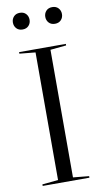

<svg xmlns="http://www.w3.org/2000/svg" viewBox="-98 -930 516 975"><g transform="rotate(-10 160.5 -443.0)"><path d="M40 -682V-690H281V-682L199 -674V-16L281 -8V0H40V-8L122 -16V-674ZM35 -843Q35 -861 46.5 -873.5Q58 -886 78 -886Q98 -886 109.5 -873.5Q121 -861 121 -843Q121 -825 109.5 -812.5Q98 -800 78 -800Q58 -800 46.5 -812.5Q35 -825 35 -843ZM202 -843Q202 -861 213.5 -873.5Q225 -886 245 -886Q265 -886 276.5 -873.5Q288 -861 288 -843Q288 -825 276.5 -812.5Q265 -800 245 -800Q225 -800 213.5 -812.5Q202 -825 202 -843Z"/></g></svg>

Font: Libre Caslon Display
Style: Regular
Weight: 400
Designer: Pablo Impallari, Rodrigo Fuenzalida
Foundry: Pablo Impallari, Rodrigo Fuenzalida
Version: Version 1.002; ttfautohint (v1.5)